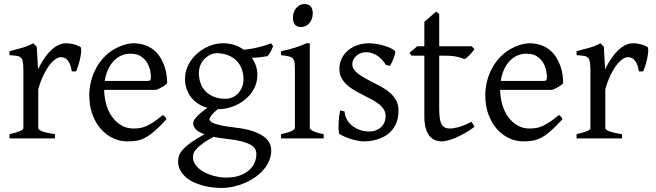

<svg xmlns="http://www.w3.org/2000/svg" viewBox="-20 -682 3230 946"><path d="M376 -450.7Q380.4 -447.8 380.1 -433.6Q379.9 -419.4 376.2 -400.9Q372.6 -382.3 366.7 -362.8Q360.8 -343.3 355 -330.1H334Q331.1 -349.6 325.7 -363.3Q320.3 -377 313.2 -385Q306.2 -393.1 297.6 -396.7Q289.1 -400.4 279.8 -400.4Q269 -400.4 254.6 -391.4Q240.2 -382.3 225.1 -363Q210 -343.8 195.1 -313.7Q180.2 -283.7 168.5 -242.2V-50.8Q168.5 -43.5 186.8 -35.6Q205.1 -27.8 251 -21V0H26.9V-21Q59.1 -28.3 77.1 -35.4Q95.2 -42.5 95.2 -50.8V-335Q95.2 -351.1 94.2 -362.1Q93.3 -373 91.8 -379.9Q90.3 -386.7 88.1 -390.6Q85.9 -394.5 84 -397Q80.6 -400.4 76.4 -402.6Q72.3 -404.8 65.7 -406.2Q59.1 -407.7 49.8 -408.4Q40.5 -409.2 26.9 -410.2V-429.7Q58.6 -438 89.1 -446.5Q119.6 -455.1 144 -468.8L161.1 -451.7L167.5 -340.8Q180.7 -367.7 196 -391.1Q211.4 -414.6 229 -431.9Q246.6 -449.2 265.9 -459Q285.2 -468.8 306.2 -468.8Q321.8 -468.8 339.8 -464.8Q357.9 -460.9 376 -450.7Z M623 -417.5Q597.7 -417.5 576.4 -407.7Q555.2 -397.9 538.8 -380.1Q522.5 -362.3 511.5 -337.6Q500.5 -313 496.1 -283.2H705.1Q716.3 -283.2 720 -286.9Q723.6 -290.5 723.6 -300.8Q723.6 -314 720 -333.7Q716.3 -353.5 705.3 -372.3Q694.3 -391.1 674.6 -404.3Q654.8 -417.5 623 -417.5ZM803.7 -272Q794.9 -262.2 780.3 -253.9Q765.6 -245.6 750 -239.3H493.2Q493.7 -201.2 503.7 -166.7Q513.7 -132.3 532.5 -106.2Q551.3 -80.1 577.9 -64.5Q604.5 -48.8 637.7 -48.8Q652.8 -48.8 667.2 -50.8Q681.6 -52.7 698.2 -59.6Q714.8 -66.4 735.1 -79.6Q755.4 -92.8 782.7 -115.2Q789.1 -111.8 793.7 -105.5Q798.3 -99.1 800.8 -95.2Q768.1 -59.6 743.4 -37.8Q718.8 -16.1 697 -4.4Q675.3 7.3 654.1 11Q632.8 14.6 607.9 14.6Q570.3 14.6 536.4 -1.5Q502.4 -17.6 476.6 -47.1Q450.7 -76.7 435.3 -118.4Q419.9 -160.2 419.9 -211.9Q419.9 -244.6 427.2 -276.4Q434.6 -308.1 448.5 -336.4Q462.4 -364.7 482.4 -388.7Q502.4 -412.6 527.8 -430.2Q538.6 -437.5 552 -444.6Q565.4 -451.7 580.1 -457Q594.7 -462.4 609.1 -465.6Q623.5 -468.8 636.7 -468.8Q668.5 -468.8 693.4 -460Q718.3 -451.2 736.8 -436.3Q755.4 -421.4 768.1 -401.6Q780.8 -381.8 788.8 -359.9Q796.9 -337.9 800.3 -315.2Q803.7 -292.5 803.7 -272Z M1179.7 -293Q1179.7 -318.8 1171.1 -342Q1162.6 -365.2 1145.8 -382.6Q1128.9 -399.9 1103.8 -409.9Q1078.6 -419.9 1045.9 -419.9Q1033.7 -419.9 1018.8 -413.6Q1003.9 -407.2 990.7 -395Q977.5 -382.8 968.8 -364.3Q960 -345.7 960 -321.8Q960 -295.9 968 -272.7Q976.1 -249.5 992.4 -232.4Q1008.8 -215.3 1033.9 -205.3Q1059.1 -195.3 1093.8 -195.3Q1107.9 -195.3 1123.3 -201.4Q1138.7 -207.5 1151.1 -220Q1163.6 -232.4 1171.6 -250.5Q1179.7 -268.6 1179.7 -293ZM1095.7 2Q1077.1 0 1061.5 -2.4Q1045.9 -4.9 1032.2 -7.8Q997.1 11.2 976.8 26.4Q956.5 41.5 946.3 53.5Q936 65.4 933.3 75.2Q930.7 85 930.7 92.8Q930.7 113.3 944.3 131.6Q958 149.9 981 163.3Q1003.9 176.8 1034.2 184.8Q1064.5 192.9 1097.7 192.9Q1130.4 192.9 1157.2 184.1Q1184.1 175.3 1203.1 159.9Q1222.2 144.5 1232.7 123.3Q1243.2 102.1 1243.2 76.7Q1243.2 63 1236.8 51.5Q1230.5 40 1213.9 30.8Q1197.3 21.5 1168.7 14.2Q1140.1 6.8 1095.7 2ZM1248 -313Q1248 -275.4 1231.2 -244.4Q1214.4 -213.4 1187 -191.2Q1159.7 -168.9 1125 -156.5Q1090.3 -144 1054.7 -144H1052.7Q1029.3 -124.5 1020.5 -111.6Q1011.7 -98.6 1011.7 -95.7Q1011.7 -89.8 1016.8 -84.2Q1022 -78.6 1035.9 -73.5Q1049.8 -68.4 1074.2 -63.2Q1098.6 -58.1 1136.7 -53.7Q1189.9 -47.9 1224.6 -36.1Q1259.3 -24.4 1279.8 -9Q1300.3 6.3 1308.3 23.9Q1316.4 41.5 1316.4 58.6Q1316.4 85.4 1306.2 109.6Q1295.9 133.8 1278.3 154.3Q1260.7 174.8 1236.8 191.4Q1212.9 208 1185.5 219.7Q1158.2 231.4 1128.9 237.8Q1099.6 244.1 1070.8 244.1Q1047.9 244.1 1023.4 241Q999 237.8 975.1 231Q951.2 224.1 929.9 213.6Q908.7 203.1 892.6 188.2Q876.5 173.3 866.9 154.5Q857.4 135.7 857.4 111.8Q857.4 99.1 862.1 85.2Q866.7 71.3 880.9 55.2Q895 39.1 920.4 20.5Q945.8 2 987.8 -20.5Q956.1 -31.7 943.8 -45.9Q931.6 -60.1 931.6 -74.7Q931.6 -78.6 934.1 -85.2Q936.5 -91.8 944.1 -101.3Q951.7 -110.8 965.6 -123Q979.5 -135.3 1002 -150.9Q977.1 -157.7 956.8 -170.7Q936.5 -183.6 922.1 -201.9Q907.7 -220.2 899.7 -243.4Q891.6 -266.6 891.6 -293.9Q891.6 -329.6 907.7 -361.6Q923.8 -393.6 950.2 -417.2Q976.6 -440.9 1010.3 -454.8Q1043.9 -468.8 1079.6 -468.8Q1108.9 -468.8 1134.5 -460.4Q1160.2 -452.1 1181.2 -437Q1206.5 -439.5 1227.1 -443.4Q1247.6 -447.3 1263.9 -451.7Q1280.3 -456.1 1293 -460.4Q1305.7 -464.8 1315.9 -468.8L1325.7 -454.1Q1319.8 -440.4 1314.5 -429Q1309.1 -417.5 1297.9 -405.3Q1279.3 -401.9 1261.5 -399.9Q1243.7 -397.9 1221.2 -397Q1233.9 -378.4 1241 -357.4Q1248 -336.4 1248 -313Z M1364.7 0V-21Q1397.9 -27.8 1415.5 -35.9Q1433.1 -43.9 1433.1 -50.8V-327.1Q1433.1 -352.1 1432.1 -367.4Q1431.2 -382.8 1424.8 -391.4Q1418.5 -399.9 1404.5 -403.8Q1390.6 -407.7 1364.7 -410.2V-429.7Q1379.9 -432.6 1396.7 -436.8Q1413.6 -440.9 1430.2 -446Q1446.8 -451.2 1461.9 -457Q1477.1 -462.9 1489.7 -468.8H1506.3V-50.8Q1506.3 -44.9 1522.7 -36.4Q1539.1 -27.8 1574.7 -21V0ZM1521 -615.7Q1521 -602.1 1516.6 -589.8Q1512.2 -577.6 1504.6 -568.6Q1497.1 -559.6 1486.8 -554.2Q1476.6 -548.8 1464.4 -548.8Q1442.4 -548.8 1432.9 -561Q1423.3 -573.2 1423.3 -595.7Q1423.3 -609.4 1427.7 -621.6Q1432.1 -633.8 1439.9 -642.8Q1447.8 -651.9 1457.8 -657Q1467.8 -662.1 1479.5 -662.1Q1521 -662.1 1521 -615.7Z M1943.4 -138.2Q1943.4 -103.5 1933.6 -78.9Q1923.8 -54.2 1908.2 -37.1Q1892.6 -20 1873.5 -9.8Q1854.5 0.5 1835.9 5.9Q1817.4 11.2 1801 12.9Q1784.7 14.6 1775.4 14.6Q1752 14.6 1719 5.9Q1686 -2.9 1653.3 -21Q1649.9 -22.5 1648.7 -36.9Q1647.5 -51.3 1648.2 -70.1Q1648.9 -88.9 1651.1 -107.9Q1653.3 -127 1656.7 -138.2L1677.7 -132.8Q1678.7 -112.3 1688.5 -94.2Q1698.2 -76.2 1714.6 -63Q1731 -49.8 1752.7 -42Q1774.4 -34.2 1799.8 -34.2Q1817.4 -34.2 1832 -39.8Q1846.7 -45.4 1857.4 -55.4Q1868.2 -65.4 1874 -79.6Q1879.9 -93.8 1879.9 -110.8Q1879.9 -130.4 1869.4 -145.5Q1858.9 -160.6 1841.8 -173.1Q1824.7 -185.5 1803 -196.5Q1781.2 -207.5 1758.8 -219.2Q1738.3 -229.5 1719.2 -241.2Q1700.2 -252.9 1685.3 -267.6Q1670.4 -282.2 1661.4 -300.3Q1652.3 -318.4 1652.3 -341.8Q1652.3 -372.1 1664.6 -395.8Q1676.8 -419.4 1697 -435.5Q1717.3 -451.7 1743.4 -460.2Q1769.5 -468.8 1797.4 -468.8Q1812.5 -468.8 1830.8 -466.1Q1849.1 -463.4 1866.9 -458.5Q1884.8 -453.6 1900.4 -446.8Q1916 -439.9 1925.8 -431.2Q1928.7 -428.2 1926.5 -418Q1924.3 -407.7 1919.7 -395.5Q1915 -383.3 1909.7 -372.6Q1904.3 -361.8 1901.4 -357.9L1882.3 -361.8Q1858.9 -397 1833.7 -410.9Q1808.6 -424.8 1784.7 -424.8Q1768.6 -424.8 1755.9 -419.4Q1743.2 -414.1 1734.1 -405.5Q1725.1 -397 1720.5 -386.7Q1715.8 -376.5 1715.8 -366.2Q1715.8 -350.6 1725.1 -338.1Q1734.4 -325.7 1749.5 -314.7Q1764.6 -303.7 1783.9 -293.7Q1803.2 -283.7 1823.7 -272.9Q1844.7 -262.2 1866.2 -250Q1887.7 -237.8 1904.8 -221.9Q1921.9 -206.1 1932.6 -185.8Q1943.4 -165.5 1943.4 -138.2Z M2317.9 -57.1Q2293.9 -39.6 2270.5 -26.1Q2247.1 -12.7 2225.8 -3.7Q2204.6 5.4 2186.5 10Q2168.5 14.6 2155.8 14.6Q2138.7 14.6 2123.3 8.3Q2107.9 2 2096.2 -12.5Q2084.5 -26.9 2077.6 -50.3Q2070.8 -73.7 2070.8 -107.9V-407.7H2007.8L1997.6 -421.4L2035.6 -454.1H2070.8V-574.2L2128.9 -625L2144 -612.8V-454.1H2303.7L2317.9 -439.9Q2313.5 -433.1 2306.9 -425.3Q2300.3 -417.5 2293.5 -410.6Q2286.6 -403.8 2280 -398.2Q2273.4 -392.6 2268.6 -390.6Q2256.8 -396.5 2232.9 -402.1Q2209 -407.7 2169.4 -407.7H2144V-149.9Q2144 -120.6 2146.7 -101.1Q2149.4 -81.5 2155.8 -70.1Q2162.1 -58.6 2172.1 -53.7Q2182.1 -48.8 2196.8 -48.8Q2213.9 -48.8 2239.7 -55.7Q2265.6 -62.5 2303.7 -82Z M2574.2 -417.5Q2548.8 -417.5 2527.6 -407.7Q2506.3 -397.9 2490 -380.1Q2473.6 -362.3 2462.6 -337.6Q2451.7 -313 2447.3 -283.2H2656.2Q2667.5 -283.2 2671.1 -286.9Q2674.8 -290.5 2674.8 -300.8Q2674.8 -314 2671.1 -333.7Q2667.5 -353.5 2656.5 -372.3Q2645.5 -391.1 2625.7 -404.3Q2606 -417.5 2574.2 -417.5ZM2754.9 -272Q2746.1 -262.2 2731.4 -253.9Q2716.8 -245.6 2701.2 -239.3H2444.3Q2444.8 -201.2 2454.8 -166.7Q2464.8 -132.3 2483.6 -106.2Q2502.4 -80.1 2529.1 -64.5Q2555.7 -48.8 2588.9 -48.8Q2604 -48.8 2618.4 -50.8Q2632.8 -52.7 2649.4 -59.6Q2666 -66.4 2686.3 -79.6Q2706.5 -92.8 2733.9 -115.2Q2740.2 -111.8 2744.9 -105.5Q2749.5 -99.1 2752 -95.2Q2719.2 -59.6 2694.6 -37.8Q2669.9 -16.1 2648.2 -4.4Q2626.5 7.3 2605.2 11Q2584 14.6 2559.1 14.6Q2521.5 14.6 2487.5 -1.5Q2453.6 -17.6 2427.7 -47.1Q2401.9 -76.7 2386.5 -118.4Q2371.1 -160.2 2371.1 -211.9Q2371.1 -244.6 2378.4 -276.4Q2385.7 -308.1 2399.7 -336.4Q2413.6 -364.7 2433.6 -388.7Q2453.6 -412.6 2479 -430.2Q2489.7 -437.5 2503.2 -444.6Q2516.6 -451.7 2531.2 -457Q2545.9 -462.4 2560.3 -465.6Q2574.7 -468.8 2587.9 -468.8Q2619.6 -468.8 2644.5 -460Q2669.4 -451.2 2688 -436.3Q2706.5 -421.4 2719.2 -401.6Q2731.9 -381.8 2740 -359.9Q2748 -337.9 2751.5 -315.2Q2754.9 -292.5 2754.9 -272Z M3169.9 -450.7Q3174.3 -447.8 3174.1 -433.6Q3173.8 -419.4 3170.2 -400.9Q3166.5 -382.3 3160.6 -362.8Q3154.8 -343.3 3148.9 -330.1H3127.9Q3125 -349.6 3119.6 -363.3Q3114.3 -377 3107.2 -385Q3100.1 -393.1 3091.6 -396.7Q3083 -400.4 3073.7 -400.4Q3063 -400.4 3048.6 -391.4Q3034.2 -382.3 3019 -363Q3003.9 -343.8 2989 -313.7Q2974.1 -283.7 2962.4 -242.2V-50.8Q2962.4 -43.5 2980.7 -35.6Q2999 -27.8 3044.9 -21V0H2820.8V-21Q2853 -28.3 2871.1 -35.4Q2889.2 -42.5 2889.2 -50.8V-335Q2889.2 -351.1 2888.2 -362.1Q2887.2 -373 2885.7 -379.9Q2884.3 -386.7 2882.1 -390.6Q2879.9 -394.5 2877.9 -397Q2874.5 -400.4 2870.4 -402.6Q2866.2 -404.8 2859.6 -406.2Q2853 -407.7 2843.8 -408.4Q2834.5 -409.2 2820.8 -410.2V-429.7Q2852.5 -438 2883.1 -446.5Q2913.6 -455.1 2938 -468.8L2955.1 -451.7L2961.4 -340.8Q2974.6 -367.7 2990 -391.1Q3005.4 -414.6 3022.9 -431.9Q3040.5 -449.2 3059.8 -459Q3079.1 -468.8 3100.1 -468.8Q3115.7 -468.8 3133.8 -464.8Q3151.9 -460.9 3169.9 -450.7Z"/></svg>

Font: Gentium Plus Afr
Style: Regular
Weight: 400
Designer: J. Victor Gaultney, Annie Olsen, Iska Routamaa, Becca Hirsbrunner
Foundry: SIL International
Version: Version 5.000